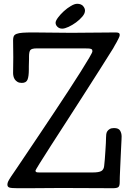

<svg xmlns="http://www.w3.org/2000/svg" viewBox="-20 -992 699 1012"><path d="M428 -936Q428 -921 414 -904.5Q400 -888 381 -874Q362 -860 341.5 -850.5Q321 -841 308 -841Q293 -841 283 -850.5Q273 -860 273 -872Q273 -882 285.5 -899Q298 -916 316 -932.5Q334 -949 353.5 -960.5Q373 -972 387 -972Q407 -972 417.5 -960.5Q428 -949 428 -936ZM621 -273Q621 -272 620.5 -256Q620 -240 618.5 -215.5Q617 -191 616 -162.5Q615 -134 613.5 -107.5Q612 -81 611.5 -60Q611 -39 611 -31Q611 -12 604 -6Q597 0 575 0Q517 0 459 -0.5Q401 -1 343 -1Q314 -1 279 -1Q244 -1 207.5 -0.5Q171 0 136 0Q101 0 72 0Q40 0 29.5 -3.5Q19 -7 19 -19Q19 -27 23 -35.5Q27 -44 38 -61Q45 -71 67 -103.5Q89 -136 120.5 -183Q152 -230 190 -286.5Q228 -343 266.5 -401Q305 -459 341 -514Q377 -569 405 -613.5Q433 -658 450 -687Q467 -716 467 -721Q467 -726 466 -729Q465 -732 460 -734Q455 -736 445.5 -736.5Q436 -737 419 -737H175Q146 -737 139.5 -727.5Q133 -718 133 -694Q133 -689 133 -680.5Q133 -672 132.5 -662Q132 -652 132 -642.5Q132 -633 132 -626Q132 -589 125 -572Q118 -555 95 -555Q81 -555 72 -560.5Q63 -566 58 -573.5Q53 -581 51 -590Q49 -599 49 -607Q49 -630 49.5 -648.5Q50 -667 50 -690Q50 -713 49.5 -735Q49 -757 49 -780Q49 -793 52.5 -801Q56 -809 67.5 -813.5Q79 -818 99.5 -819.5Q120 -821 154 -821Q205 -821 255.5 -820Q306 -819 357 -819Q382 -819 412 -819.5Q442 -820 473 -820Q504 -820 533.5 -820.5Q563 -821 589 -821Q600 -821 605.5 -818.5Q611 -816 611 -807Q611 -802 606 -791.5Q601 -781 595 -770Q589 -759 583.5 -750Q578 -741 577 -738Q549 -693 508 -628.5Q467 -564 421.5 -493Q376 -422 330.5 -351.5Q285 -281 248.5 -224.5Q212 -168 189.5 -131.5Q167 -95 167 -93Q167 -87 171 -85Q175 -83 187 -83H469Q501 -83 514 -90.5Q527 -98 529 -117Q531 -132 532.5 -153Q534 -174 535.5 -196Q537 -218 538 -237.5Q539 -257 539 -268Q539 -275 540 -284Q541 -293 545.5 -300Q550 -307 558.5 -312Q567 -317 581 -317Q605 -317 613 -303.5Q621 -290 621 -273Z"/></svg>

Font: Life Savers ExtraBold
Style: Regular
Weight: 800
Designer: Pablo Impallari, Rodrigo Fuenzalida, Brenda Gallo
Foundry: Pablo Impallari, Rodrigo Fuenzalida, Brenda Gallo
Version: Version 3.001; ttfautohint (v0.95) -l 8 -r 50 -G 200 -x 14 -